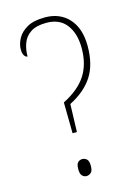

<svg xmlns="http://www.w3.org/2000/svg" viewBox="-112 -786 609 853"><g transform="rotate(-15 192.0 -359.5)"><path d="M167 -195 165 -337Q238 -374 271 -425Q304 -476 304 -550Q304 -617 273 -658Q242 -699 181 -699Q135 -699 109 -682Q83 -665 72.5 -637Q62 -609 62 -576Q54 -576 47.5 -585.5Q41 -595 41 -615Q41 -638 54.5 -663.5Q68 -689 98.5 -706.5Q129 -724 181 -724Q250 -724 291 -678.5Q332 -633 332 -552Q332 -467 297 -413Q262 -359 191 -323L187 -195ZM178 5Q167 5 158.5 -3.5Q150 -12 150 -34Q150 -57 158.5 -65Q167 -73 178 -73Q190 -73 199 -65Q208 -57 208 -34Q208 -12 199 -3.5Q190 5 178 5Z"/></g></svg>

Font: Noto Serif Tamil Condensed Thin
Style: Regular
Weight: 100
Width: 3
Designer: Indian Type Foundry, Tom Grace, and the Monotype Design Team
Foundry: Monotype Imaging Inc.
Version: Version 2.004; ttfautohint (v1.8.4.7-5d5b)